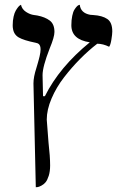

<svg xmlns="http://www.w3.org/2000/svg" viewBox="-20 -582 522 804"><path d="M175.8 -81.1Q175.8 -73.7 183.1 14.2Q189.9 73.7 189.9 110.8Q189.9 135.7 184.1 154.1Q178.2 172.4 170.9 181.2Q163.6 189.9 153.8 195.1Q144 200.2 138.9 201.2Q133.8 202.1 129.9 202.1L120.1 -232.9Q120.1 -259.8 132.8 -298.8Q134.3 -303.7 137.5 -314.9Q140.6 -326.2 142.3 -332Q144 -337.9 146 -346.7Q147.9 -355.5 148.9 -362.3Q149.9 -369.1 149.9 -375Q149.9 -391.6 142.1 -397.9Q139.2 -400.9 129.9 -402.8Q79.1 -413.1 58.3 -425.3Q37.6 -437.5 34.2 -462.9Q33.2 -466.8 33.2 -476.1Q33.2 -496.1 36.9 -512.2Q40.5 -528.3 45.7 -537.1Q50.8 -545.9 55.7 -552Q60.5 -558.1 64.5 -560.1L67.9 -562Q71.8 -543.5 88.9 -532.2Q106 -521 123 -519Q125 -518.6 129.6 -518.1Q134.3 -517.6 136.2 -517.1Q168.9 -510.7 188.5 -495.8Q208 -481 208 -448.2Q208 -426.8 188 -378.9Q158.2 -302.7 158.2 -267.1L160.2 -179.2H168Q229 -301.3 356 -404.8Q278.8 -416.5 278.8 -476.1Q278.8 -498.5 282.5 -515.6Q286.1 -532.7 291.3 -541Q296.4 -549.3 301.5 -554.7Q306.6 -560.1 310.5 -561L314 -562Q317.9 -527.3 357.9 -520Q360.4 -520 364.7 -519.5Q369.1 -519 371.1 -519Q408.7 -516.6 429.4 -502.4Q450.2 -488.3 450.2 -450.2Q450.2 -439 446.5 -416.3Q442.9 -393.6 437 -386.2Q411.1 -398.9 387.2 -398.9Q350.6 -370.6 315.7 -335.4Q280.8 -300.3 248.3 -258.3Q215.8 -216.3 195.8 -169.4Q175.8 -122.6 175.8 -81.1Z"/></svg>

Font: Common Serif
Style: Regular
Weight: 400
Designer: Philipp H. Poll, Khaled Hosny
Foundry: Stefan Peev, Context Ltd.
Version: Version 1.026